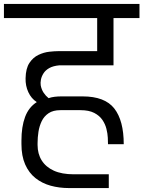

<svg xmlns="http://www.w3.org/2000/svg" viewBox="-56 -860 729 976"><path d="M438 -528Q427 -528 406.5 -528Q386 -528 361.5 -528Q337 -528 313.5 -528Q290 -528 272 -528Q254 -528 246 -528Q214 -525 194.5 -514Q175 -503 165 -487Q155 -471 152 -455Q149 -439 151 -426Q155 -405 165.5 -389Q176 -373 191 -361Q205 -366 221.5 -368Q238 -370 256 -370H364Q477 -370 525 -308.5Q573 -247 573 -127H493Q493 -139 492 -160Q491 -181 485 -205Q479 -229 464.5 -250.5Q450 -272 423 -286Q396 -300 353 -300H251Q214 -300 191 -284.5Q168 -269 156 -244Q144 -219 139.5 -190Q135 -161 135 -132V-123Q135 -78 156 -44.5Q177 -11 217.5 7.5Q258 26 319 26H404H497V96H295Q245 96 201.5 84Q158 72 124.5 45.5Q91 19 72 -24Q53 -67 53 -128V-145Q53 -216 71.5 -265.5Q90 -315 131 -341Q103 -359 88 -391.5Q73 -424 74 -462Q75 -512 93.5 -540Q112 -568 139.5 -581Q167 -594 194.5 -597Q222 -600 240 -600H438V-768H-36V-840H653V-768H521V-528Z"/></svg>

Font: Matangi Medium
Style: Regular
Weight: 500
Designer: Prashant Pant
Foundry: The Graphic Ant
Version: Version 3.002